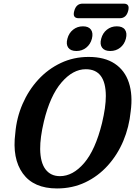

<svg xmlns="http://www.w3.org/2000/svg" viewBox="-20 -1023 742 1054"><path d="M466.5 -710.5Q554.5 -710.5 610 -673.5Q665.5 -636.5 687.5 -569.2Q709.5 -502 697.5 -412Q689 -325.5 656.8 -249Q624.5 -172.5 571.2 -113.8Q518 -55 447.8 -21.8Q377.5 11.5 293 11.5Q165 11.5 105.5 -70.5Q46 -152.5 64 -292Q71 -376.5 103.8 -452Q136.5 -527.5 190 -585.8Q243.5 -644 313.8 -677.2Q384 -710.5 466.5 -710.5ZM309 -56Q380 -56 441.8 -127.8Q503.5 -199.5 540 -347Q550.5 -391.5 555.8 -428.5Q561 -465.5 561 -496Q560.5 -643 451 -643Q380 -643 317.5 -570.2Q255 -497.5 221 -356.5Q200 -267.5 200.5 -205Q201.5 -130.5 230 -93.2Q258.5 -56 309 -56ZM399.5 -743Q368 -743 354.8 -761.2Q341.5 -779.5 350 -810.5Q358 -841.5 381.2 -860Q404.5 -878.5 435.5 -878.5Q466.5 -878.5 479.5 -860Q492.5 -841.5 484.5 -810.5Q476.5 -780 453.5 -761.5Q430.5 -743 399.5 -743ZM585 -743Q554 -743 540.5 -761.2Q527 -779.5 535.5 -810.5Q543.5 -841.5 566.8 -860Q590 -878.5 621 -878.5Q653 -878.5 666 -860Q679 -841.5 671 -810.5Q663 -780 640 -761.5Q617 -743 585 -743ZM387.5 -962.5Q398 -1003 433.5 -1003H659Q694.5 -1003 683.5 -963Q673 -923 637.5 -923H412Q376.5 -923 387.5 -962.5Z"/></svg>

Font: Fraunces 144pt S100 SemiBold
Style: Italic
Weight: 600
Italic angle: -16°
Version: Version 1.000; ttfautohint (v1.8.3)